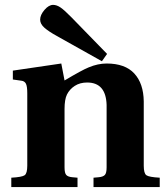

<svg xmlns="http://www.w3.org/2000/svg" viewBox="-20 -760 678 780"><path d="M25.9 0V-38.1Q69.3 -40.5 80.1 -48.1Q90.8 -55.7 90.8 -86.9V-380.9Q90.8 -409.7 85.2 -420.2Q79.6 -430.7 66.9 -432.1L32.2 -437V-473.1L229 -502L242.2 -433.1Q313.5 -475.6 340.3 -486.3Q377.9 -502 413.1 -502Q488.3 -502 525.6 -461.4Q563 -420.9 564 -348.1V-86.9Q564 -55.7 574.7 -48.1Q585.4 -40.5 628.9 -38.1V0H359.9V-38.1L380.9 -40Q398.4 -41.5 405.8 -49.1Q413.1 -56.6 413.1 -80.1V-334Q410.2 -424.8 334 -424.8Q304.7 -424.8 283.7 -411.1Q262.7 -397.5 252 -376Q242.2 -356 242.2 -316.9V-80.1Q242.2 -56.6 249.3 -49.1Q256.3 -41.5 273.9 -40L294.9 -38.1V0ZM143.1 -680.2Q143.1 -699.2 160.6 -719.7Q178.2 -740.2 195.8 -740.2Q210.4 -740.2 226.1 -729.5Q241.7 -718.8 270 -689.9L415 -541L394 -511.2L210.9 -613.8Q178.2 -631.8 160.6 -647.2Q143.1 -662.6 143.1 -680.2Z"/></svg>

Font: Linguistics Pro
Style: Bold
Weight: 700
Designer: Stefan Peev, Context Ltd
Foundry: Stefan Peev, Context Ltd
Version: Version 001.000